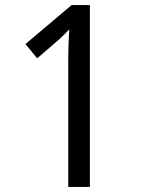

<svg xmlns="http://www.w3.org/2000/svg" viewBox="-20 -800 560 754"><path d="M333 -66V-780H261L80 -627L126 -571L212 -645C230 -662 243 -675 252 -685C250 -651 248 -608 248 -558V-66Z"/></svg>

Font: Noto Sans Malayalam UI SemiCondensed
Style: Regular
Weight: 400
Width: 4
Designer: Jelle Bosma - Monotype Design Team
Foundry: Monotype Imaging Inc.
Version: Version 2.104